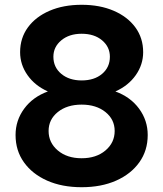

<svg xmlns="http://www.w3.org/2000/svg" viewBox="-20 -768 682 802"><path d="M321 14Q239 14 177 -13.5Q115 -41 80 -90Q45 -139 45 -204Q45 -265 81 -314Q117 -363 180 -386Q126 -410 95 -454Q64 -498 64 -550Q64 -609 96.5 -653.5Q129 -698 187 -723Q245 -748 321 -748Q397 -748 455 -723Q513 -698 545.5 -653.5Q578 -609 578 -550Q578 -498 547 -454Q516 -410 462 -386Q525 -363 561 -314Q597 -265 597 -204Q597 -139 562 -90Q527 -41 465 -13.5Q403 14 321 14ZM321 -432Q374 -432 406.5 -459.5Q439 -487 439 -531Q439 -572 406.5 -599.5Q374 -627 321 -627Q269 -627 236 -599.5Q203 -572 203 -531Q203 -487 236 -459.5Q269 -432 321 -432ZM321 -107Q382 -107 420.5 -139.5Q459 -172 459 -221Q459 -269 420.5 -300Q382 -331 321 -331Q260 -331 221.5 -300Q183 -269 183 -221Q183 -172 221.5 -139.5Q260 -107 321 -107Z"/></svg>

Font: LINE Seed Sans App
Style: Bold
Weight: 700
Designer: LINE VX Design & Dalton Maag Ltd & Sandoll Inc
Foundry: Dalton Maag Ltd
Version: Version 1.003